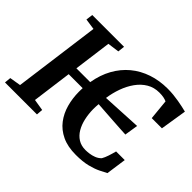

<svg xmlns="http://www.w3.org/2000/svg" viewBox="-154 -1024 1304 1304"><g transform="rotate(45 498.0 -372.0)"><path d="M683.7 7.9Q605.3 7.9 550.4 -18.1Q495.5 -44.2 461.4 -88.9Q427.3 -133.6 411.5 -190.6Q395.8 -247.6 395.4 -309.6Q395.4 -318.6 395.7 -327.7Q396 -336.9 396.3 -345.6H262L224.1 -59.8L306.6 -46.4L302.9 0H-4.2L0.2 -46.4L80.7 -59.8L163.8 -682L84.7 -693.4L91.1 -743H396.5L391 -693.4L306.9 -682L270.9 -410.8H403.6Q417.3 -491.8 452.4 -555.1Q487.5 -618.4 540.4 -662.3Q593.4 -706.1 661.2 -728.9Q728.9 -751.7 807.8 -751.7Q836 -751.7 863.2 -749Q890.4 -746.2 915.2 -741.9Q940 -737.6 961.6 -732.9Q983.1 -728.1 1000.1 -723.8L969.8 -533.4H872L857.7 -680.1Q845.4 -685.9 828.1 -689.4Q810.7 -693 786.4 -693Q736 -693 696.3 -669.4Q656.6 -645.7 627.8 -605.4Q599 -565.1 581 -514.8Q562.9 -464.5 555.3 -410.8L839.4 -425.6L824 -327.8Q802.9 -328.8 771.2 -330.8Q739.4 -332.8 701.9 -335.2Q664.5 -337.6 625.3 -340.4Q586 -343.3 549.9 -345.6Q548.7 -333.1 548.1 -320.4Q547.4 -307.7 547.5 -295.3Q548.1 -249.2 557.5 -207.1Q567 -164.9 586.3 -132.1Q605.6 -99.3 635.5 -80.5Q665.3 -61.6 706.6 -61.6Q721.4 -61.6 742.7 -64.3Q764 -67 785.8 -75.4Q807.6 -83.7 824.5 -100.8Q830.3 -110.3 835.2 -122Q840.2 -133.7 844.6 -146.9Q848.9 -160.1 853.1 -174.3Q857.3 -188.5 860.8 -202.3H943.8L923.2 -56.6Q903.3 -45.9 872.6 -30.7Q841.9 -15.5 795.9 -3.8Q749.8 7.9 683.7 7.9Z"/></g></svg>

Font: Merriweather Light
Style: Italic
Weight: 300
Italic angle: -7.8°
Designer: Eben Sorkin
Foundry: Eben Sorkin
Version: Version 2.101